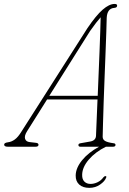

<svg xmlns="http://www.w3.org/2000/svg" viewBox="-56 -726 639 950"><path d="M78.5 -77.5Q63.5 -54 68 -39.5Q72.5 -25 90.5 -23L121 -19.5Q134.5 -18.5 134.5 -9.5Q134.5 0 119.5 0H-17Q-35.5 0 -35.5 -10.5Q-35.5 -19.5 -16.5 -22Q1 -24 17.2 -35.8Q33.5 -47.5 50.5 -75.5L376.5 -586.5Q419.5 -650 452 -678.2Q484.5 -706.5 511 -706.5Q524 -706.5 523.5 -698Q523.5 -688 509.5 -687Q474.5 -684.5 472 -638Q471.5 -614 470 -568Q468.5 -522 466.2 -463.8Q464 -405.5 461.5 -343.2Q459 -281 457 -223Q455 -165 453.8 -119.2Q452.5 -73.5 452 -49.5Q452 -35.5 464 -28.5Q476 -21.5 504 -17.5Q515.5 -17 515.5 -9Q515.5 0 502.5 0H468Q415.5 26 383.2 63.8Q351 101.5 350.5 139Q350 161 361.5 172.5Q373 184 392 184Q409 184 426.5 175.8Q444 167.5 455.5 151.5Q461 145 466 145.5Q472.5 145.5 469 153.5Q462.5 171 439.2 187.2Q416 203.5 386 203.5Q353.5 203.5 335.8 187Q318 170.5 318.5 142.5Q319 105 350.2 66.8Q381.5 28.5 434 0H342Q332 0 332 -8.5Q332 -15 341 -17L391.5 -26Q417.5 -31 419 -53.5Q420 -77.5 422 -125.8Q424 -174 426.5 -234H177ZM390 -573 188 -252H427.5Q429.5 -305 432 -361.5Q434.5 -418 436.5 -471.2Q438.5 -524.5 440 -568.5Q441.5 -612.5 442 -640.5Q433 -630.5 419.5 -613.2Q406 -596 390 -573Z"/></svg>

Font: Fraunces 72pt Soft Thin
Style: Italic
Weight: 100
Italic angle: -16°
Version: Version 1.000;[0bf87f6ff]